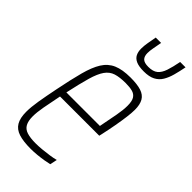

<svg xmlns="http://www.w3.org/2000/svg" viewBox="-230 -772 834 834"><g transform="rotate(45 187.0 -355.0)"><path d="M148 8Q103 8 75 -1Q47 -10 34 -32Q21 -54 21 -92Q21 -121 27.5 -160.5Q34 -200 45 -254Q60 -329 73.5 -379.5Q87 -430 106 -460.5Q125 -491 156 -504.5Q187 -518 237 -518Q278 -518 302.5 -510Q327 -502 338 -483Q349 -464 349 -432Q349 -414 345.5 -386.5Q342 -359 336 -325.5Q330 -292 322 -256L319 -243H78Q68 -194 61.5 -158.5Q55 -123 55 -98Q55 -70 64 -53.5Q73 -37 93.5 -30.5Q114 -24 147 -24Q165 -24 186 -26Q207 -28 227.5 -31Q248 -34 263 -38L256 -5Q244 -2 226 1Q208 4 187.5 6Q167 8 148 8ZM85 -275H291L295 -296Q301 -326 307.5 -361Q314 -396 314 -422Q314 -450 305.5 -463.5Q297 -477 280.5 -481.5Q264 -486 239 -486Q202 -486 178.5 -478.5Q155 -471 139.5 -449Q124 -427 112 -385.5Q100 -344 85 -275ZM258 -577Q228 -577 211 -584.5Q194 -592 187 -606Q180 -620 180 -639Q180 -656 183.5 -676Q187 -696 191 -718H224Q220 -696 216.5 -677.5Q213 -659 213 -645Q213 -625 223 -615Q233 -605 258 -605Q287 -605 302 -617.5Q317 -630 325.5 -655.5Q334 -681 341 -718H374Q368 -687 361 -661.5Q354 -636 342.5 -617Q331 -598 311 -587.5Q291 -577 258 -577Z"/></g></svg>

Font: Saira Condensed Thin
Style: Italic
Weight: 250
Width: 3
Italic angle: -12°
Designer: Hector Gatti with collaboration of the Omnibus-Type team
Foundry: Omnibus-Type
Version: Version 1.101